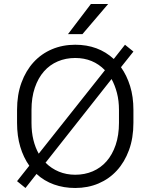

<svg xmlns="http://www.w3.org/2000/svg" viewBox="-20 -930 750 957"><path d="M65 -27 126 -104Q97 -145 81 -198.5Q65 -252 65 -318V-382Q65 -458 87 -518Q109 -578 147.5 -620Q186 -662 239 -684.5Q292 -707 355 -707Q470 -707 547 -636L603 -707L645 -673L583 -595Q612 -554 628.5 -501Q645 -448 645 -382V-318Q645 -242 623 -182Q601 -122 562.5 -80Q524 -38 471 -15.5Q418 7 355 7Q298 7 249 -10.5Q200 -28 162 -63L107 7ZM137 -318Q137 -271 146.5 -232.5Q156 -194 173 -164L503 -580Q444 -641 355 -641Q308 -641 268 -624Q228 -607 199 -574Q170 -541 153.5 -492.5Q137 -444 137 -382ZM355 -59Q402 -59 442 -76Q482 -93 511 -126Q540 -159 556.5 -207.5Q573 -256 573 -318V-382Q573 -428 563 -466.5Q553 -505 536 -536L207 -119Q236 -90 273.5 -74.5Q311 -59 355 -59ZM433 -910H519L391 -760H319Z"/></svg>

Font: PT Root UI Web
Style: Regular
Weight: 400
Designer: Vitaly Kuzmin
Foundry: ParaType Ltd.
Version: Version 1.000W